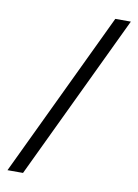

<svg xmlns="http://www.w3.org/2000/svg" viewBox="-93 -761 701 973"><g transform="rotate(10 257.5 -275.0)"><path d="M500 -700 95 150H15L420 -700Z"/></g></svg>

Font: Jost
Style: Regular
Weight: 400
Version: Version 3.710